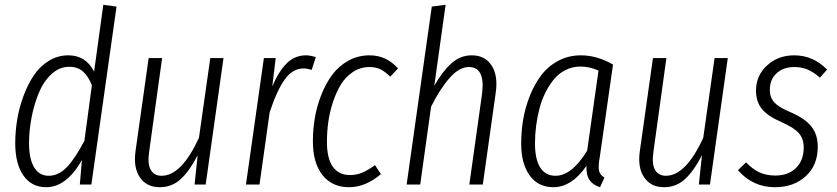

<svg xmlns="http://www.w3.org/2000/svg" viewBox="-20 -763 3460 794"><path d="M407.2 -743.2 461.9 -735.8 357.9 0H310.1L318.8 -101.1Q254.9 11.2 170.9 11.2Q110.4 11.2 76.7 -37.4Q43 -85.9 43 -170.9Q43 -218.8 51 -268.1Q59.1 -317.4 76.9 -365.5Q94.7 -413.6 119.6 -450.9Q144.5 -488.3 181.6 -511.2Q218.8 -534.2 262.2 -534.2Q335.4 -534.2 369.1 -466.8ZM266.1 -486.8Q225.6 -486.8 192.6 -456.3Q159.7 -425.8 140.1 -377.9Q120.6 -330.1 110.4 -276.4Q100.1 -222.7 100.1 -170.9Q100.1 -105.5 121.3 -70.8Q142.6 -36.1 181.2 -36.1Q223.1 -36.1 257.8 -73.2Q292.5 -110.4 329.1 -181.2L359.9 -410.2Q345.7 -446.8 323.7 -466.8Q301.8 -486.8 266.1 -486.8Z M640.6 11.2Q586.4 11.2 558.6 -29.3Q530.8 -69.8 540.5 -138.2L594.7 -522.9H650.4L596.7 -134.8Q589.4 -85.4 603.3 -60.8Q617.2 -36.1 648.4 -36.1Q730.5 -36.1 802.7 -192.9L849.6 -522.9H904.3L830.6 0H784.7L797.4 -121.1Q765.6 -58.6 728.8 -23.7Q691.9 11.2 640.6 11.2Z M1246.1 -534.2Q1261.7 -534.2 1286.1 -526.9L1269 -474.1Q1249.5 -480 1235.4 -480Q1190.4 -480 1157.7 -434.6Q1125 -389.2 1095.2 -298.8L1053.2 0H997.1L1071.3 -522.9H1120.1L1106 -405.8Q1133.3 -469.2 1166.3 -501.7Q1199.2 -534.2 1246.1 -534.2Z M1508.8 -534.2Q1577.6 -534.2 1626 -480L1593.8 -445.8Q1573.2 -466.3 1554 -476.1Q1534.7 -485.8 1507.8 -485.8Q1470.7 -485.8 1440.2 -465.8Q1409.7 -445.8 1390.1 -414.1Q1370.6 -382.3 1356.9 -340.8Q1343.3 -299.3 1337.6 -258.3Q1332 -217.3 1332 -176.8Q1332 -106.9 1356.7 -73Q1381.3 -39.1 1426.8 -39.1Q1455.1 -39.1 1478.8 -49.3Q1502.4 -59.6 1530.8 -80.1L1555.2 -43Q1491.7 11.2 1422.9 11.2Q1353.5 11.2 1313.7 -38.8Q1273.9 -88.9 1273.9 -179.2Q1273.9 -227.1 1282 -275.1Q1290 -323.2 1308.6 -370.4Q1327.1 -417.5 1353.8 -453.6Q1380.4 -489.7 1420.4 -512Q1460.4 -534.2 1508.8 -534.2Z M1930.7 -534.2Q1985.8 -534.2 2013.2 -491.9Q2040.5 -449.7 2029.8 -377.9L1976.6 0H1920.9L1973.6 -376Q1987.3 -485.8 1918.9 -485.8Q1878.9 -485.8 1838.9 -440.2Q1798.8 -394.5 1762.7 -321.8L1717.8 0H1661.6L1765.6 -735.8L1822.8 -743.2L1775.9 -408.2Q1809.6 -467.8 1846.7 -501Q1883.8 -534.2 1930.7 -534.2Z M2382.3 -534.2Q2448.7 -534.2 2515.1 -496.1L2460.4 -113.8Q2453.6 -78.6 2456.8 -59.3Q2460 -40 2479.5 -28.8L2461.4 11.2Q2432.6 2.4 2418.2 -18.1Q2403.8 -38.6 2405.3 -77.1Q2344.2 11.2 2268.1 11.2Q2206.1 11.2 2170.7 -37.1Q2135.3 -85.4 2135.3 -169.9Q2135.3 -219.7 2143.6 -269Q2151.9 -318.4 2171.1 -366.7Q2190.4 -415 2218.3 -451.9Q2246.1 -488.8 2288.6 -511.5Q2331.1 -534.2 2382.3 -534.2ZM2380.4 -487.8Q2348.1 -487.8 2320.1 -474.1Q2292 -460.4 2272 -436.5Q2252 -412.6 2236.3 -381.8Q2220.7 -351.1 2211.2 -314.9Q2201.7 -278.8 2197 -242.4Q2192.4 -206.1 2192.4 -169.9Q2192.4 -104 2214.1 -70.1Q2235.8 -36.1 2277.3 -36.1Q2344.7 -36.1 2408.2 -140.1L2455.1 -471.2Q2417.5 -487.8 2380.4 -487.8Z M2726.1 11.2Q2671.9 11.2 2644 -29.3Q2616.2 -69.8 2626 -138.2L2680.2 -522.9H2735.8L2682.1 -134.8Q2674.8 -85.4 2688.7 -60.8Q2702.6 -36.1 2733.9 -36.1Q2815.9 -36.1 2888.2 -192.9L2935.1 -522.9H2989.7L2916 0H2870.1L2882.8 -121.1Q2851.1 -58.6 2814.2 -23.7Q2777.3 11.2 2726.1 11.2Z M3264.6 -534.2Q3342.8 -534.2 3400.4 -475.1L3370.6 -441.9Q3345.2 -464.4 3320.6 -475.1Q3295.9 -485.8 3264.6 -485.8Q3219.7 -485.8 3191.7 -460.2Q3163.6 -434.6 3163.6 -391.1Q3163.6 -358.9 3183.1 -338.4Q3202.6 -317.9 3251.5 -297.9Q3309.6 -272.5 3335.7 -239.5Q3361.8 -206.5 3361.8 -155.8Q3361.8 -79.6 3312 -34.2Q3262.2 11.2 3184.6 11.2Q3093.3 11.2 3031.7 -59.1L3065.4 -91.8Q3090.3 -64.9 3118.9 -51Q3147.5 -37.1 3186.5 -37.1Q3240.2 -37.1 3272 -68.6Q3303.7 -100.1 3303.7 -152.8Q3303.7 -189 3283.9 -211.9Q3264.2 -234.9 3212.4 -257.8Q3155.3 -282.2 3130.9 -312.3Q3106.4 -342.3 3106.4 -389.2Q3106.4 -449.7 3151.6 -491.9Q3196.8 -534.2 3264.6 -534.2Z"/></svg>

Font: Fira Sans Compressed Light
Style: Italic
Weight: 300
Width: 3
Italic angle: -8°
Designer: Carrois Corporate & Edenspiekermann AG
Foundry: Carrois Corporate GbR & Edenspiekermann AG
Version: Version 4.203;PS 004.203;hotconv 1.0.88;makeotf.lib2.5.64775